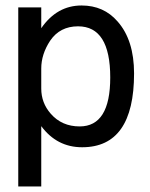

<svg xmlns="http://www.w3.org/2000/svg" viewBox="-20 -553 540 693"><path d="M45.9 120.1V-526.4H128.9V-451.2Q185.5 -533.2 274.4 -533.2Q354.5 -533.2 404.3 -475.6Q463.9 -408.2 463.9 -288.1Q463.9 -21.5 276.4 -21.5Q185.5 -21.5 128.9 -97.7V120.1ZM128.9 -305.7V-233.4Q128.9 -181.6 163.1 -142.6Q203.1 -96.7 267.6 -96.7Q377.9 -96.7 377.9 -273.4Q377.9 -458 261.7 -458Q196.3 -458 161.1 -406.2Q128.9 -357.4 128.9 -305.7Z"/></svg>

Font: MotoyaLCedar
Style: W3 mono
Weight: 400
Version: Version 1.01